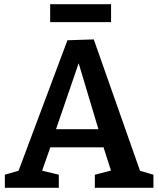

<svg xmlns="http://www.w3.org/2000/svg" viewBox="-20 -891 752 911"><path d="M652 -59 619 -88 708 -62V0H430V-62L523 -86L511 -68L466 -208L486 -192H208L224 -207L176 -70L172 -83L259 -62V0H3V-62L89 -87L61 -62L300 -700L425 -704ZM240 -261 231 -278H465L453 -258L340 -635L368 -634ZM507 -871V-786H218V-871Z"/></svg>

Font: Bitter Thin SemiBold
Style: Regular
Weight: 600
Version: Version 2.002